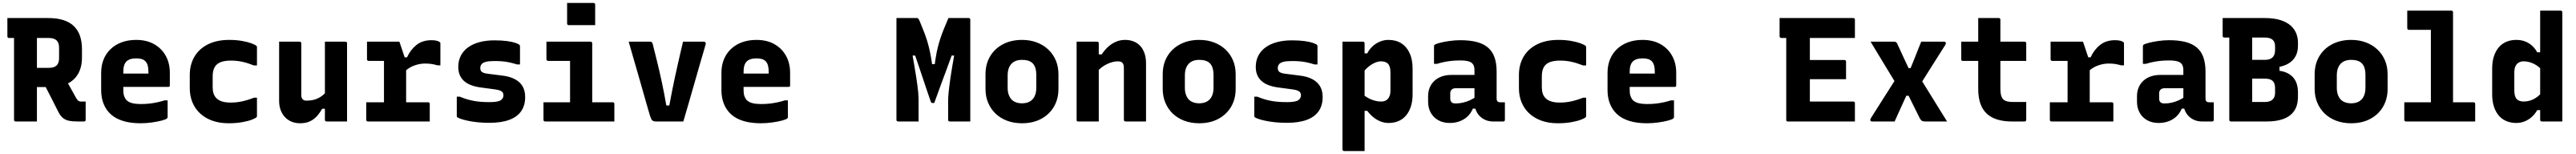

<svg xmlns="http://www.w3.org/2000/svg" viewBox="-20 -822 17440 1042"><path d="M406 -318Q431 -274 451.5 -238Q472 -202 496 -158Q504 -145 510.5 -140Q517 -135 527 -135Q531 -135 533.5 -135Q536 -135 540 -135H560Q560 -101 560 -73Q560 -45 560 -11Q560 -6 557 -3Q554 0 549 0Q542 0 529.5 0Q517 0 507 0Q471 0 447 -5Q423 -10 406 -24Q389 -38 375 -65Q350 -114 325.5 -163Q301 -212 275 -261ZM30 -700Q98 -700 167 -700Q236 -700 304 -700Q367 -700 411 -685.5Q455 -671 482.5 -643Q510 -615 522.5 -576.5Q535 -538 535 -490V-431Q535 -385 521 -348Q507 -311 480 -285.5Q453 -260 415 -246.5Q377 -233 329 -233Q301 -233 272.5 -233Q244 -233 216 -233L205 -228V-363Q231 -363 257.5 -363Q284 -363 310 -363Q334 -363 349.5 -370Q365 -377 372.5 -392Q380 -407 380 -429V-499Q380 -516 376 -528Q372 -540 364 -548Q356 -556 342.5 -560.5Q329 -565 310 -565Q266 -565 220.5 -565Q175 -565 130.5 -565Q86 -565 41 -565Q36 -565 33 -568Q30 -571 30 -576Q30 -609 30 -638Q30 -667 30 -700ZM230 0Q193 0 158.5 0Q124 0 86 0Q81 0 78 -3Q75 -6 75 -11Q75 -91 75 -165.5Q75 -240 75 -313.5Q75 -387 75 -462Q75 -537 75 -616H242L230 -586Q230 -557 230 -529Q230 -501 230 -475Q230 -412 230 -352Q230 -292 230 -230Q230 -168 230 -98Q230 -71 230 -46Q230 -21 230 0Z M902 -552Q973 -552 1024 -523Q1075 -494 1102.5 -444Q1130 -394 1130 -330V-244Q1130 -241 1129 -238.5Q1128 -236 1125.5 -235Q1123 -234 1120 -234H900Q883 -234 865 -234Q847 -234 830 -234H785V-324H985Q985 -328 985 -330.5Q985 -333 985 -337Q985 -362 980 -379.5Q975 -397 964 -408Q954 -418 939 -422.5Q924 -427 902 -427Q857 -427 836 -406Q815 -385 815 -337V-210Q815 -188 820.5 -172Q826 -156 836 -145Q851 -130 875.5 -124Q900 -118 932 -118Q968 -118 996 -121.5Q1024 -125 1048.5 -130.5Q1073 -136 1095 -143H1115Q1115 -115 1115 -86.5Q1115 -58 1115 -29Q1115 -27 1114 -25Q1113 -23 1111 -21Q1104 -14 1076 -6.5Q1048 1 1009 6.5Q970 12 931 12Q864 12 813.5 -3.5Q763 -19 730.5 -48.5Q698 -78 681.5 -119.5Q665 -161 665 -212V-330Q665 -378 681 -418.5Q697 -459 728 -489Q759 -519 803 -535.5Q847 -552 902 -552Z M1532 -552Q1580 -552 1619 -545Q1658 -538 1683.5 -528.5Q1709 -519 1717 -511Q1719 -510 1719.5 -507.5Q1720 -505 1720 -503Q1720 -472 1720 -441Q1720 -410 1720 -379H1700Q1660 -395 1622.5 -403.5Q1585 -412 1543 -412Q1503 -412 1475.5 -402Q1448 -392 1434 -368.5Q1420 -345 1420 -305V-233Q1420 -208 1426 -189.5Q1432 -171 1446 -157Q1460 -143 1483.5 -135.5Q1507 -128 1543 -128Q1571 -128 1597 -132Q1623 -136 1648.5 -143.5Q1674 -151 1700 -161H1720Q1720 -130 1720 -99Q1720 -68 1720 -37Q1720 -35 1719.5 -33Q1719 -31 1717 -29Q1709 -21 1683.5 -11.5Q1658 -2 1618 5Q1578 12 1528 12Q1466 12 1417.5 -5.5Q1369 -23 1335 -54.5Q1301 -86 1283 -129.5Q1265 -173 1265 -225V-315Q1265 -384 1296 -437.5Q1327 -491 1387 -521.5Q1447 -552 1532 -552Z M2009 -540Q2013 -540 2015 -538.5Q2017 -537 2018.5 -535Q2020 -533 2020 -529Q2020 -485 2020 -438.5Q2020 -392 2020 -346.5Q2020 -301 2020 -258Q2020 -215 2020 -177Q2020 -161 2029 -151Q2038 -141 2054 -141Q2077 -141 2097 -145Q2117 -149 2134.5 -157.5Q2152 -166 2168 -179.5Q2184 -193 2197 -212V-86H2161Q2144 -55 2123 -33Q2102 -11 2075 0.5Q2048 12 2011 12Q1981 12 1955 1.5Q1929 -9 1910 -29Q1891 -49 1880.5 -77Q1870 -105 1870 -140Q1870 -185 1870 -230Q1870 -275 1870 -320Q1870 -365 1870 -410Q1870 -442 1870 -475Q1870 -508 1870 -540Q1905 -540 1940 -540Q1975 -540 2009 -540ZM2319 -540Q2323 -540 2325 -538.5Q2327 -537 2328.5 -535Q2330 -533 2330 -529Q2330 -457 2330 -385.5Q2330 -314 2330 -242Q2330 -170 2330 -98Q2330 -80 2330 -63Q2330 -46 2330 -30Q2330 -14 2330 0Q2305 0 2281 0Q2257 0 2234.5 0Q2212 0 2191 0Q2188 0 2185.5 -1.5Q2183 -3 2181.5 -5Q2180 -7 2180 -11Q2180 -99 2180 -187.5Q2180 -276 2180 -364Q2180 -452 2180 -540Q2205 -540 2227.5 -540Q2250 -540 2273 -540Q2296 -540 2319 -540Z M2580 -71V-147Q2580 -164 2580 -181Q2580 -198 2580 -215.5Q2580 -233 2580 -250Q2580 -277 2580 -303.5Q2580 -330 2580 -357Q2580 -384 2580 -410H2560Q2539 -410 2517.5 -410Q2496 -410 2476 -410Q2471 -410 2468 -413Q2465 -416 2465 -421Q2465 -451 2465 -480.5Q2465 -510 2465 -540Q2476 -540 2491 -540Q2506 -540 2523 -540Q2540 -540 2559 -540Q2578 -540 2599 -540Q2620 -540 2641.5 -540Q2663 -540 2684 -540Q2684 -540 2689 -526.5Q2694 -513 2700.5 -492.5Q2707 -472 2714 -452Q2721 -432 2725.5 -418Q2730 -404 2730 -404Q2730 -361 2730 -319.5Q2730 -278 2730 -237.5Q2730 -197 2730 -155.5Q2730 -114 2730 -71ZM2698 -434H2736Q2759 -485 2799.5 -517.5Q2840 -550 2901 -550Q2924 -550 2938.5 -546Q2953 -542 2959 -536Q2961 -535 2961.5 -532.5Q2962 -530 2962 -526Q2962 -489 2962 -453Q2962 -417 2962 -380H2942Q2918 -387 2899.5 -389.5Q2881 -392 2858 -392Q2831 -392 2803.5 -384.5Q2776 -377 2752.5 -363Q2729 -349 2712 -328ZM2460 -130H2878Q2883 -130 2885 -128.5Q2887 -127 2888.5 -125Q2890 -123 2890 -119Q2890 -98 2890 -79Q2890 -60 2890 -40.5Q2890 -21 2890 0H2472Q2466 0 2463 -3Q2460 -6 2460 -11Q2460 -32 2460 -51.5Q2460 -71 2460 -90Q2460 -109 2460 -130Z M3295 -131Q3351 -131 3370 -143.5Q3389 -156 3389 -177Q3389 -188 3384.5 -195.5Q3380 -203 3368 -208.5Q3356 -214 3333 -217L3229 -231Q3181 -238 3148.5 -255.5Q3116 -273 3099.5 -301.5Q3083 -330 3083 -368Q3083 -412 3100.5 -445.5Q3118 -479 3150 -502Q3182 -525 3227 -537Q3272 -549 3327 -549Q3378 -549 3414 -544Q3450 -539 3471 -531.5Q3492 -524 3498 -518Q3499 -517 3499.5 -515.5Q3500 -514 3500.5 -512.5Q3501 -511 3501 -508Q3501 -478 3501 -447Q3501 -416 3501 -386H3481Q3452 -395 3428.5 -400Q3405 -405 3381 -407Q3357 -409 3328 -409Q3290 -409 3269.5 -403.5Q3249 -398 3240.5 -387Q3232 -376 3232 -361Q3232 -351 3236.5 -343Q3241 -335 3252.5 -330Q3264 -325 3283 -323L3378 -311Q3431 -305 3466 -286.5Q3501 -268 3518.5 -238Q3536 -208 3536 -166Q3536 -108 3508.5 -69Q3481 -30 3427 -10.5Q3373 9 3294 9Q3250 9 3212 5Q3174 1 3145 -5.5Q3116 -12 3098 -18.5Q3080 -25 3075 -30Q3074 -32 3073.5 -33.5Q3073 -35 3073 -37Q3073 -69 3073 -102Q3073 -135 3073 -168H3093Q3117 -158 3140 -151Q3163 -144 3187 -139.5Q3211 -135 3237.5 -133Q3264 -131 3295 -131Z M3840 -86V-150Q3840 -169 3840 -187.5Q3840 -206 3840 -225Q3840 -244 3840 -262.5Q3840 -281 3840 -299.5Q3840 -318 3840 -336.5Q3840 -355 3840 -373.5Q3840 -392 3840 -410H3820Q3798 -410 3777 -410Q3756 -410 3734.5 -410Q3713 -410 3691 -410Q3688 -410 3685.5 -411.5Q3683 -413 3681.5 -415.5Q3680 -418 3680 -421Q3680 -451 3680 -480.5Q3680 -510 3680 -540Q3730 -540 3780 -540Q3830 -540 3879.5 -540Q3929 -540 3979 -540Q3983 -540 3985 -538.5Q3987 -537 3988.5 -535Q3990 -533 3990 -529Q3990 -482 3990 -435Q3990 -388 3990 -342Q3990 -296 3990 -252Q3990 -208 3990 -166Q3990 -124 3990 -86ZM3660 -130H4129Q4133 -130 4135 -128.5Q4137 -127 4138.5 -125Q4140 -123 4140 -119Q4140 -99 4140 -79.5Q4140 -60 4140 -40.5Q4140 -21 4140 0H3671Q3668 0 3665.5 -1.5Q3663 -3 3661.5 -5Q3660 -7 3660 -11Q3660 -32 3660 -51.5Q3660 -71 3660 -90.5Q3660 -110 3660 -130ZM3820 -802Q3841 -802 3863.5 -802Q3886 -802 3909.5 -802Q3933 -802 3955.5 -802Q3978 -802 3999 -802Q4004 -802 4007 -799Q4010 -796 4010 -791V-652Q3989 -652 3966.5 -652Q3944 -652 3920.5 -652Q3897 -652 3874.5 -652Q3852 -652 3831 -652Q3826 -652 3823 -655Q3820 -658 3820 -663Z M4383 -540Q4388 -540 4391 -538Q4394 -536 4396.5 -532.5Q4399 -529 4400 -523Q4415 -464 4430 -403Q4445 -342 4460.5 -270.5Q4476 -199 4492 -108H4512Q4522 -162 4531.5 -210Q4541 -258 4550.5 -301.5Q4560 -345 4569 -385Q4578 -425 4587 -463.5Q4596 -502 4605 -540Q4640 -540 4675 -540Q4710 -540 4745 -540Q4751 -540 4754 -537.5Q4757 -535 4758.5 -530.5Q4760 -526 4758 -521Q4739 -456 4720 -391Q4701 -326 4682.5 -260.5Q4664 -195 4645 -130Q4626 -65 4607 0Q4558 0 4510 0Q4462 0 4422 0Q4411 0 4403.5 -3Q4396 -6 4391 -15Q4386 -24 4380 -43Q4367 -87 4353.5 -134Q4340 -181 4326 -231Q4312 -281 4297 -332Q4282 -383 4267 -435.5Q4252 -488 4237 -540Q4274 -540 4310 -540Q4346 -540 4383 -540Z M5102 -552Q5173 -552 5224 -523Q5275 -494 5302.5 -444Q5330 -394 5330 -330V-244Q5330 -241 5329 -238.5Q5328 -236 5325.5 -235Q5323 -234 5320 -234H5100Q5083 -234 5065 -234Q5047 -234 5030 -234H4985V-324H5185Q5185 -328 5185 -330.5Q5185 -333 5185 -337Q5185 -362 5180 -379.5Q5175 -397 5164 -408Q5154 -418 5139 -422.5Q5124 -427 5102 -427Q5057 -427 5036 -406Q5015 -385 5015 -337V-210Q5015 -188 5020.5 -172Q5026 -156 5036 -145Q5051 -130 5075.5 -124Q5100 -118 5132 -118Q5168 -118 5196 -121.5Q5224 -125 5248.5 -130.5Q5273 -136 5295 -143H5315Q5315 -115 5315 -86.5Q5315 -58 5315 -29Q5315 -27 5314 -25Q5313 -23 5311 -21Q5304 -14 5276 -6.5Q5248 1 5209 6.5Q5170 12 5131 12Q5064 12 5013.5 -3.5Q4963 -19 4930.5 -48.5Q4898 -78 4881.5 -119.5Q4865 -161 4865 -212V-330Q4865 -378 4881 -418.5Q4897 -459 4928 -489Q4959 -519 5003 -535.5Q5047 -552 5102 -552Z M6200 0Q6166 0 6131 0Q6096 0 6061 0Q6058 0 6055.5 -1.5Q6053 -3 6051.5 -5Q6050 -7 6050 -11Q6050 -85 6050 -158.5Q6050 -232 6050 -305.5Q6050 -379 6050 -453Q6050 -527 6050 -600Q6050 -625 6050 -650Q6050 -675 6050 -700Q6073 -700 6096 -700Q6119 -700 6142.5 -700Q6166 -700 6189 -700Q6193 -700 6196 -697.5Q6199 -695 6203 -688Q6207 -681 6213 -665Q6227 -631 6237.5 -604Q6248 -577 6256 -551.5Q6264 -526 6271 -497.5Q6278 -469 6284.5 -432Q6291 -395 6297 -345L6264 -388H6337L6304 -345Q6310 -395 6316 -432Q6322 -469 6329.5 -499.5Q6337 -530 6346.5 -559Q6356 -588 6369.5 -622Q6383 -656 6402 -700Q6425 -700 6448.5 -700Q6472 -700 6494 -700Q6516 -700 6539 -700Q6543 -700 6545 -698.5Q6547 -697 6548.5 -695Q6550 -693 6550 -689Q6550 -640 6550 -591Q6550 -542 6550 -493Q6550 -444 6550 -394.5Q6550 -345 6550 -296Q6550 -247 6550 -197.5Q6550 -148 6550 -99Q6550 -83 6550 -66.5Q6550 -50 6550 -33.5Q6550 -17 6550 0Q6516 0 6481 0Q6446 0 6411 0Q6408 0 6405.5 -1.5Q6403 -3 6401.5 -5Q6400 -7 6400 -11Q6400 -32 6400 -52Q6400 -72 6400 -92.5Q6400 -113 6400 -133Q6400 -146 6400.5 -160.5Q6401 -175 6403 -194Q6405 -213 6408 -238.5Q6411 -264 6416 -298Q6421 -332 6428.5 -376Q6436 -420 6446 -476L6465 -446H6392L6434 -474Q6421 -439 6408.5 -404Q6396 -369 6383 -334.5Q6370 -300 6357 -265Q6344 -230 6331.5 -195Q6319 -160 6306 -125Q6303 -125 6300.5 -125Q6298 -125 6295 -125Q6291 -125 6288 -126.5Q6285 -128 6283 -133Q6271 -167 6259.5 -201Q6248 -235 6236.5 -269.5Q6225 -304 6213.5 -338Q6202 -372 6190.5 -406Q6179 -440 6167 -474L6208 -446H6136L6154 -476Q6164 -420 6171.5 -376.5Q6179 -333 6184 -299.5Q6189 -266 6192.5 -240.5Q6196 -215 6197.5 -195.5Q6199 -176 6199.5 -161Q6200 -146 6200 -133Q6200 -100 6200 -66.5Q6200 -33 6200 0Z M6900 -552Q6955 -552 7000 -535Q7045 -518 7078 -487Q7111 -456 7129 -413.5Q7147 -371 7147 -319V-221Q7147 -152 7116 -99.5Q7085 -47 7029.5 -17.5Q6974 12 6900 12Q6845 12 6799.5 -5Q6754 -22 6721.5 -53Q6689 -84 6671 -126.5Q6653 -169 6653 -221V-319Q6653 -388 6684 -440.5Q6715 -493 6771 -522.5Q6827 -552 6900 -552ZM6900 -417Q6869 -417 6847.5 -405Q6826 -393 6814.5 -369.5Q6803 -346 6803 -312V-228Q6803 -202 6810 -182Q6817 -162 6830 -148Q6842 -136 6860 -129.5Q6878 -123 6900 -123Q6931 -123 6952.5 -135Q6974 -147 6985.5 -170.5Q6997 -194 6997 -228V-312Q6997 -341 6991 -361Q6985 -381 6972 -394Q6960 -406 6942 -411.5Q6924 -417 6900 -417Z M7740 0Q7703 0 7671 0Q7639 0 7601 0Q7598 0 7595.5 -1.5Q7593 -3 7591.5 -5Q7590 -7 7590 -11Q7590 -70 7590 -129Q7590 -188 7590 -246.5Q7590 -305 7590 -363Q7590 -386 7580.5 -396.5Q7571 -407 7548 -407Q7532 -407 7512.5 -402Q7493 -397 7473 -387Q7453 -377 7435 -362.5Q7417 -348 7403 -328V-454H7440Q7459 -483 7483 -505Q7507 -527 7536 -539.5Q7565 -552 7598 -552Q7630 -552 7656.5 -541.5Q7683 -531 7701.5 -510.5Q7720 -490 7730 -460.5Q7740 -431 7740 -394Q7740 -346 7740 -297Q7740 -248 7740 -198.5Q7740 -149 7740 -99Q7740 -74 7740 -49.5Q7740 -25 7740 0ZM7420 0Q7395 0 7373 0Q7351 0 7328.5 0Q7306 0 7281 0Q7278 0 7276 -0.5Q7274 -1 7272.5 -2.5Q7271 -4 7270.5 -6Q7270 -8 7270 -11Q7270 -65 7270 -119Q7270 -173 7270 -226.5Q7270 -280 7270 -334Q7270 -388 7270 -442Q7270 -469 7270 -494Q7270 -519 7270 -540Q7298 -540 7321 -540Q7344 -540 7365.5 -540Q7387 -540 7409 -540Q7413 -540 7415 -538.5Q7417 -537 7418.5 -535Q7420 -533 7420 -529Q7420 -441 7420 -353Q7420 -265 7420 -176.5Q7420 -88 7420 0Z M8100 -552Q8155 -552 8200 -535Q8245 -518 8278 -487Q8311 -456 8329 -413.5Q8347 -371 8347 -319V-221Q8347 -152 8316 -99.5Q8285 -47 8229.5 -17.5Q8174 12 8100 12Q8045 12 7999.5 -5Q7954 -22 7921.5 -53Q7889 -84 7871 -126.5Q7853 -169 7853 -221V-319Q7853 -388 7884 -440.5Q7915 -493 7971 -522.5Q8027 -552 8100 -552ZM8100 -417Q8069 -417 8047.5 -405Q8026 -393 8014.5 -369.5Q8003 -346 8003 -312V-228Q8003 -202 8010 -182Q8017 -162 8030 -148Q8042 -136 8060 -129.5Q8078 -123 8100 -123Q8131 -123 8152.5 -135Q8174 -147 8185.5 -170.5Q8197 -194 8197 -228V-312Q8197 -341 8191 -361Q8185 -381 8172 -394Q8160 -406 8142 -411.5Q8124 -417 8100 -417Z M8695 -131Q8751 -131 8770 -143.5Q8789 -156 8789 -177Q8789 -188 8784.5 -195.5Q8780 -203 8768 -208.5Q8756 -214 8733 -217L8629 -231Q8581 -238 8548.5 -255.5Q8516 -273 8499.5 -301.5Q8483 -330 8483 -368Q8483 -412 8500.5 -445.5Q8518 -479 8550 -502Q8582 -525 8627 -537Q8672 -549 8727 -549Q8778 -549 8814 -544Q8850 -539 8871 -531.5Q8892 -524 8898 -518Q8899 -517 8899.5 -515.5Q8900 -514 8900.5 -512.5Q8901 -511 8901 -508Q8901 -478 8901 -447Q8901 -416 8901 -386H8881Q8852 -395 8828.5 -400Q8805 -405 8781 -407Q8757 -409 8728 -409Q8690 -409 8669.5 -403.5Q8649 -398 8640.5 -387Q8632 -376 8632 -361Q8632 -351 8636.5 -343Q8641 -335 8652.5 -330Q8664 -325 8683 -323L8778 -311Q8831 -305 8866 -286.5Q8901 -268 8918.5 -238Q8936 -208 8936 -166Q8936 -108 8908.5 -69Q8881 -30 8827 -10.5Q8773 9 8694 9Q8650 9 8612 5Q8574 1 8545 -5.5Q8516 -12 8498 -18.5Q8480 -25 8475 -30Q8474 -32 8473.5 -33.5Q8473 -35 8473 -37Q8473 -69 8473 -102Q8473 -135 8473 -168H8493Q8517 -158 8540 -151Q8563 -144 8587 -139.5Q8611 -135 8637.5 -133Q8664 -131 8695 -131Z M9070 -540Q9094 -540 9117 -540Q9140 -540 9162.5 -540Q9185 -540 9209 -540Q9213 -540 9215 -538.5Q9217 -537 9218.5 -535Q9220 -533 9220 -529Q9220 -438 9220 -347Q9220 -256 9220 -164.5Q9220 -73 9220 18Q9220 109 9220 200Q9196 200 9173.5 200Q9151 200 9128 200Q9105 200 9081 200Q9078 200 9075.5 198.5Q9073 197 9071.5 194.5Q9070 192 9070 189Q9070 111 9070 32.5Q9070 -46 9070 -125Q9070 -204 9070 -282.5Q9070 -361 9070 -439Q9070 -468 9070 -493Q9070 -518 9070 -540ZM9382 -552Q9432 -552 9468.5 -529Q9505 -506 9525 -462.5Q9545 -419 9545 -358V-184Q9545 -138 9533.5 -102Q9522 -66 9501 -41Q9480 -16 9450 -3Q9420 10 9382 10Q9354 10 9327.5 -0.5Q9301 -11 9278 -30Q9255 -49 9238 -72H9208V-184Q9234 -161 9267.5 -148Q9301 -135 9331 -135Q9352 -135 9366 -143.5Q9380 -152 9387.5 -168.5Q9395 -185 9395 -209V-333Q9395 -354 9390.5 -368.5Q9386 -383 9378 -391Q9370 -399 9358 -403Q9346 -407 9331 -407Q9312 -407 9290 -397.5Q9268 -388 9247 -371Q9226 -354 9209 -331V-461H9238Q9253 -490 9275.5 -510Q9298 -530 9325 -541Q9352 -552 9382 -552Z M10114 -337Q10114 -314 10114 -291.5Q10114 -269 10114 -246Q10114 -223 10114 -200Q10114 -177 10114 -155Q10114 -149 10115.5 -144Q10117 -139 10120 -136Q10123 -133 10127.5 -131.5Q10132 -130 10139 -130Q10142 -130 10144.5 -130Q10147 -130 10150 -130H10170Q10170 -100 10170 -70.5Q10170 -41 10170 -11Q10170 -6 10167 -3Q10164 0 10159 0Q10154 0 10131.5 0Q10109 0 10092 0Q10063 0 10040 -9.5Q10017 -19 9999.5 -36.5Q9982 -54 9973 -78Q9964 -102 9964 -131Q9964 -161 9964 -191Q9964 -221 9964 -251Q9964 -268 9964 -283.5Q9964 -299 9964 -315Q9964 -331 9964 -347Q9964 -372 9954.5 -386.5Q9945 -401 9923.5 -407Q9902 -413 9867 -413Q9839 -413 9812.5 -410.5Q9786 -408 9761 -403Q9736 -398 9710 -390H9690Q9690 -419 9690 -449.5Q9690 -480 9690 -508Q9690 -512 9691 -514.5Q9692 -517 9693 -518Q9699 -524 9727 -531.5Q9755 -539 9793 -544.5Q9831 -550 9867 -550Q9932 -550 9978.5 -538Q10025 -526 10055 -500.5Q10085 -475 10099.5 -434.5Q10114 -394 10114 -337ZM9800 -155Q9800 -139 9808.5 -130.5Q9817 -122 9836 -122Q9861 -122 9885.5 -127.5Q9910 -133 9934 -144Q9958 -155 9982 -172V-87H9953Q9940 -56 9917.5 -34.5Q9895 -13 9864 -1.5Q9833 10 9797 10Q9752 10 9719 -8.5Q9686 -27 9668 -59.5Q9650 -92 9650 -134V-171Q9650 -203 9661 -229.5Q9672 -256 9692.5 -275Q9713 -294 9742 -304.5Q9771 -315 9807 -315Q9842 -315 9875.5 -315Q9909 -315 9939 -315Q9969 -315 9995 -315Q10004 -315 10008.5 -297.5Q10013 -280 10014 -259Q10015 -238 10015 -225Q9985 -225 9955.5 -225Q9926 -225 9896 -225Q9866 -225 9836 -225Q9827 -225 9820.5 -222.5Q9814 -220 9809 -215Q9805 -211 9802.5 -205Q9800 -199 9800 -192Z M10532 -552Q10580 -552 10619 -545Q10658 -538 10683.5 -528.5Q10709 -519 10717 -511Q10719 -510 10719.5 -507.5Q10720 -505 10720 -503Q10720 -472 10720 -441Q10720 -410 10720 -379H10700Q10660 -395 10622.5 -403.5Q10585 -412 10543 -412Q10503 -412 10475.5 -402Q10448 -392 10434 -368.5Q10420 -345 10420 -305V-233Q10420 -208 10426 -189.5Q10432 -171 10446 -157Q10460 -143 10483.5 -135.5Q10507 -128 10543 -128Q10571 -128 10597 -132Q10623 -136 10648.5 -143.5Q10674 -151 10700 -161H10720Q10720 -130 10720 -99Q10720 -68 10720 -37Q10720 -35 10719.5 -33Q10719 -31 10717 -29Q10709 -21 10683.5 -11.5Q10658 -2 10618 5Q10578 12 10528 12Q10466 12 10417.5 -5.5Q10369 -23 10335 -54.5Q10301 -86 10283 -129.5Q10265 -173 10265 -225V-315Q10265 -384 10296 -437.5Q10327 -491 10387 -521.5Q10447 -552 10532 -552Z M11102 -552Q11173 -552 11224 -523Q11275 -494 11302.5 -444Q11330 -394 11330 -330V-244Q11330 -241 11329 -238.5Q11328 -236 11325.5 -235Q11323 -234 11320 -234H11100Q11083 -234 11065 -234Q11047 -234 11030 -234H10985V-324H11185Q11185 -328 11185 -330.5Q11185 -333 11185 -337Q11185 -362 11180 -379.5Q11175 -397 11164 -408Q11154 -418 11139 -422.5Q11124 -427 11102 -427Q11057 -427 11036 -406Q11015 -385 11015 -337V-210Q11015 -188 11020.5 -172Q11026 -156 11036 -145Q11051 -130 11075.5 -124Q11100 -118 11132 -118Q11168 -118 11196 -121.5Q11224 -125 11248.5 -130.5Q11273 -136 11295 -143H11315Q11315 -115 11315 -86.5Q11315 -58 11315 -29Q11315 -27 11314 -25Q11313 -23 11311 -21Q11304 -14 11276 -6.5Q11248 1 11209 6.5Q11170 12 11131 12Q11064 12 11013.5 -3.5Q10963 -19 10930.5 -48.5Q10898 -78 10881.5 -119.5Q10865 -161 10865 -212V-330Q10865 -378 10881 -418.5Q10897 -459 10928 -489Q10959 -519 11003 -535.5Q11047 -552 11102 -552Z M12030 -700H12529Q12533 -700 12535 -698.5Q12537 -697 12538.5 -695Q12540 -693 12540 -689Q12540 -655 12540 -627.5Q12540 -600 12540 -565H12041Q12038 -565 12035.5 -566.5Q12033 -568 12031.5 -570.5Q12030 -573 12030 -576Q12030 -611 12030 -638.5Q12030 -666 12030 -700ZM12176 -416H12469Q12473 -416 12475 -414.5Q12477 -413 12478.5 -411Q12480 -409 12480 -405Q12480 -382 12480 -362Q12480 -342 12480 -324Q12480 -306 12480 -286H12176ZM12086 0Q12083 0 12081 -0.5Q12079 -1 12077.5 -2.5Q12076 -4 12075.5 -6Q12075 -8 12075 -11Q12075 -31 12075 -79.5Q12075 -128 12075 -194.5Q12075 -261 12075 -335.5Q12075 -410 12075 -483Q12075 -556 12075 -616H12243L12235 -592Q12235 -568 12235 -543.5Q12235 -519 12235 -495Q12235 -451 12235 -405.5Q12235 -360 12235 -315Q12235 -270 12235 -224.5Q12235 -179 12235 -135H12528Q12534 -135 12537 -132Q12540 -129 12540 -124Q12540 -91 12540 -62Q12540 -33 12540 0Z M12646 -540Q12685 -540 12726 -540Q12767 -540 12806 -540Q12813 -540 12817 -537.5Q12821 -535 12825 -530Q12848 -480 12871.5 -429Q12895 -378 12919 -328L12971 -311Q13019 -233 13067.5 -155.5Q13116 -78 13164 0Q13144 0 13124 0Q13104 0 13085.5 0Q13067 0 13050.5 0Q13034 0 13021 0Q13002 0 12994.5 -4Q12987 -8 12979 -22Q12973 -34 12956.5 -67.5Q12940 -101 12919.5 -142Q12899 -183 12882 -218L12828 -240Q12782 -315 12737 -390Q12692 -465 12646 -540ZM12831 -310 12946 -174H12888Q12875 -145 12861.5 -116Q12848 -87 12835 -58Q12822 -29 12809 0H12656Q12650 0 12647 -3Q12644 -6 12644 -11Q12644 -14 12645.5 -17.5Q12647 -21 12651 -27Q12696 -98 12741 -169Q12786 -240 12831 -310ZM13144 -540Q13149 -540 13152.5 -537.5Q13156 -535 13156 -528Q13156 -527 13155 -524.5Q13154 -522 13152 -518Q13108 -448 13062.5 -377Q13017 -306 12973 -235L12863 -361H12917Q12930 -391 12941.5 -421Q12953 -451 12965 -480.5Q12977 -510 12989 -540Z M13260 -540H13689Q13694 -540 13697 -537Q13700 -534 13700 -529Q13700 -508 13700 -489Q13700 -470 13700 -450.5Q13700 -431 13700 -410H13271Q13269 -410 13266.5 -410.5Q13264 -411 13262.5 -412.5Q13261 -414 13260.5 -416Q13260 -418 13260 -421Q13260 -442 13260 -461.5Q13260 -481 13260 -500Q13260 -519 13260 -540ZM13700 -132Q13700 -102 13700 -71.5Q13700 -41 13700 -11Q13700 -7 13697 -3.5Q13694 0 13689 0Q13686 0 13676.5 0Q13667 0 13654 0Q13641 0 13628 0Q13615 0 13604 0Q13549 0 13506.5 -12.5Q13464 -25 13434.5 -51.5Q13405 -78 13390 -120Q13375 -162 13375 -220Q13375 -268 13375 -315.5Q13375 -363 13375 -410Q13375 -457 13375 -504.5Q13375 -552 13375 -600Q13375 -625 13375 -650Q13375 -675 13375 -700Q13410 -700 13445 -700Q13480 -700 13514 -700Q13518 -700 13520 -698.5Q13522 -697 13523.5 -695Q13525 -693 13525 -689Q13525 -631 13525 -572Q13525 -513 13525 -454.5Q13525 -396 13525 -338Q13525 -280 13525 -221Q13525 -195 13529.5 -178Q13534 -161 13544 -150Q13555 -140 13571 -136Q13587 -132 13609 -132Q13621 -132 13632.5 -132Q13644 -132 13656 -132Q13668 -132 13680 -132Z M13980 -71V-147Q13980 -164 13980 -181Q13980 -198 13980 -215.5Q13980 -233 13980 -250Q13980 -277 13980 -303.5Q13980 -330 13980 -357Q13980 -384 13980 -410H13960Q13939 -410 13917.5 -410Q13896 -410 13876 -410Q13871 -410 13868 -413Q13865 -416 13865 -421Q13865 -451 13865 -480.5Q13865 -510 13865 -540Q13876 -540 13891 -540Q13906 -540 13923 -540Q13940 -540 13959 -540Q13978 -540 13999 -540Q14020 -540 14041.5 -540Q14063 -540 14084 -540Q14084 -540 14089 -526.5Q14094 -513 14100.5 -492.5Q14107 -472 14114 -452Q14121 -432 14125.5 -418Q14130 -404 14130 -404Q14130 -361 14130 -319.5Q14130 -278 14130 -237.5Q14130 -197 14130 -155.5Q14130 -114 14130 -71ZM14098 -434H14136Q14159 -485 14199.5 -517.5Q14240 -550 14301 -550Q14324 -550 14338.5 -546Q14353 -542 14359 -536Q14361 -535 14361.5 -532.5Q14362 -530 14362 -526Q14362 -489 14362 -453Q14362 -417 14362 -380H14342Q14318 -387 14299.5 -389.5Q14281 -392 14258 -392Q14231 -392 14203.5 -384.5Q14176 -377 14152.5 -363Q14129 -349 14112 -328ZM13860 -130H14278Q14283 -130 14285 -128.5Q14287 -127 14288.5 -125Q14290 -123 14290 -119Q14290 -98 14290 -79Q14290 -60 14290 -40.5Q14290 -21 14290 0H13872Q13866 0 13863 -3Q13860 -6 13860 -11Q13860 -32 13860 -51.5Q13860 -71 13860 -90Q13860 -109 13860 -130Z M14914 -337Q14914 -314 14914 -291.5Q14914 -269 14914 -246Q14914 -223 14914 -200Q14914 -177 14914 -155Q14914 -149 14915.5 -144Q14917 -139 14920 -136Q14923 -133 14927.5 -131.5Q14932 -130 14939 -130Q14942 -130 14944.5 -130Q14947 -130 14950 -130H14970Q14970 -100 14970 -70.5Q14970 -41 14970 -11Q14970 -6 14967 -3Q14964 0 14959 0Q14954 0 14931.5 0Q14909 0 14892 0Q14863 0 14840 -9.5Q14817 -19 14799.5 -36.5Q14782 -54 14773 -78Q14764 -102 14764 -131Q14764 -161 14764 -191Q14764 -221 14764 -251Q14764 -268 14764 -283.5Q14764 -299 14764 -315Q14764 -331 14764 -347Q14764 -372 14754.5 -386.5Q14745 -401 14723.5 -407Q14702 -413 14667 -413Q14639 -413 14612.5 -410.5Q14586 -408 14561 -403Q14536 -398 14510 -390H14490Q14490 -419 14490 -449.5Q14490 -480 14490 -508Q14490 -512 14491 -514.5Q14492 -517 14493 -518Q14499 -524 14527 -531.5Q14555 -539 14593 -544.5Q14631 -550 14667 -550Q14732 -550 14778.5 -538Q14825 -526 14855 -500.5Q14885 -475 14899.5 -434.5Q14914 -394 14914 -337ZM14600 -155Q14600 -139 14608.5 -130.5Q14617 -122 14636 -122Q14661 -122 14685.5 -127.5Q14710 -133 14734 -144Q14758 -155 14782 -172V-87H14753Q14740 -56 14717.5 -34.5Q14695 -13 14664 -1.5Q14633 10 14597 10Q14552 10 14519 -8.5Q14486 -27 14468 -59.5Q14450 -92 14450 -134V-171Q14450 -203 14461 -229.5Q14472 -256 14492.5 -275Q14513 -294 14542 -304.5Q14571 -315 14607 -315Q14642 -315 14675.5 -315Q14709 -315 14739 -315Q14769 -315 14795 -315Q14804 -315 14808.5 -297.5Q14813 -280 14814 -259Q14815 -238 14815 -225Q14785 -225 14755.5 -225Q14726 -225 14696 -225Q14666 -225 14636 -225Q14627 -225 14620.5 -222.5Q14614 -220 14609 -215Q14605 -211 14602.5 -205Q14600 -199 14600 -192Z M15330 0Q15300 0 15260 0Q15220 0 15182 0Q15144 0 15117 0Q15090 0 15086 0Q15081 0 15078 -3Q15075 -6 15075 -11Q15075 -92 15075 -166.5Q15075 -241 15075 -313.5Q15075 -386 15075 -460.5Q15075 -535 15075 -616H15237L15230 -595Q15230 -565 15230 -537Q15230 -509 15230 -483Q15230 -440 15230 -398Q15230 -356 15230 -313.5Q15230 -271 15230 -226Q15230 -181 15230 -132Q15244 -132 15258 -132Q15272 -132 15286 -132Q15300 -132 15314 -132Q15339 -132 15354.5 -139.5Q15370 -147 15377.5 -161Q15385 -175 15385 -194V-226Q15385 -248 15377.5 -262.5Q15370 -277 15354.5 -283.5Q15339 -290 15314 -290H15150L15156 -383H15415V-343Q15474 -335 15507 -298.5Q15540 -262 15540 -197V-169Q15540 -108 15514 -71Q15488 -34 15441 -17Q15394 0 15330 0ZM15030 -700Q15101 -700 15172 -700Q15243 -700 15313 -700Q15378 -700 15421.5 -686Q15465 -672 15491 -648.5Q15517 -625 15528.5 -595.5Q15540 -566 15540 -536V-513Q15540 -475 15526.5 -447Q15513 -419 15488 -400.5Q15463 -382 15428.5 -373Q15394 -364 15353 -364Q15291 -364 15249 -364Q15207 -364 15174 -364L15156 -350L15150 -417Q15191 -417 15233 -417Q15275 -417 15316 -417Q15339 -417 15354.5 -424.5Q15370 -432 15377.5 -447Q15385 -462 15385 -484V-508Q15385 -522 15381.5 -533Q15378 -544 15370 -551Q15361 -560 15347.5 -564Q15334 -568 15315 -568Q15270 -568 15224 -568Q15178 -568 15132.5 -568Q15087 -568 15041 -568Q15036 -568 15033 -571Q15030 -574 15030 -579Q15030 -612 15030 -639.5Q15030 -667 15030 -700Z M15900 -552Q15955 -552 16000 -535Q16045 -518 16078 -487Q16111 -456 16129 -413.5Q16147 -371 16147 -319V-221Q16147 -152 16116 -99.5Q16085 -47 16029.5 -17.5Q15974 12 15900 12Q15845 12 15799.5 -5Q15754 -22 15721.5 -53Q15689 -84 15671 -126.5Q15653 -169 15653 -221V-319Q15653 -388 15684 -440.5Q15715 -493 15771 -522.5Q15827 -552 15900 -552ZM15900 -417Q15869 -417 15847.5 -405Q15826 -393 15814.5 -369.5Q15803 -346 15803 -312V-228Q15803 -202 15810 -182Q15817 -162 15830 -148Q15842 -136 15860 -129.5Q15878 -123 15900 -123Q15931 -123 15952.5 -135Q15974 -147 15985.5 -170.5Q15997 -194 15997 -228V-312Q15997 -341 15991 -361Q15985 -381 15972 -394Q15960 -406 15942 -411.5Q15924 -417 15900 -417Z M16260 -130H16728Q16733 -130 16735 -128.5Q16737 -127 16738.5 -125Q16740 -123 16740 -119Q16740 -99 16740 -79.5Q16740 -60 16740 -40.5Q16740 -21 16740 0H16271Q16268 0 16265.5 -1.5Q16263 -3 16261.5 -5Q16260 -7 16260 -11Q16260 -32 16260 -51.5Q16260 -71 16260 -90.5Q16260 -110 16260 -130ZM16280 -750Q16331 -750 16380 -750Q16429 -750 16479 -750Q16529 -750 16579 -750Q16583 -750 16585 -748.5Q16587 -747 16588.5 -745Q16590 -743 16590 -739Q16590 -655 16590 -570.5Q16590 -486 16590 -402Q16590 -318 16590 -233.5Q16590 -149 16590 -65H16426L16440 -94Q16440 -106 16440 -118.5Q16440 -131 16440 -143Q16440 -197 16440 -256Q16440 -315 16440 -376Q16440 -437 16440 -498.5Q16440 -560 16440 -620H16434Q16398 -620 16360.5 -620Q16323 -620 16291 -620Q16288 -620 16285.5 -621.5Q16283 -623 16281.5 -625.5Q16280 -628 16280 -631Q16280 -661 16280 -690.5Q16280 -720 16280 -750Z M17018 -552Q17052 -552 17078.5 -541.5Q17105 -531 17125.5 -512.5Q17146 -494 17160 -468H17195V-345Q17168 -376 17134.5 -391.5Q17101 -407 17069 -407Q17049 -407 17034.5 -398.5Q17020 -390 17012.5 -373.5Q17005 -357 17005 -333V-209Q17005 -188 17009.5 -173.5Q17014 -159 17022 -151Q17030 -143 17042 -139Q17054 -135 17069 -135Q17090 -135 17111.5 -141.5Q17133 -148 17154.5 -162.5Q17176 -177 17195 -201V-77H17160Q17145 -50 17123 -30.5Q17101 -11 17074.5 -0.5Q17048 10 17018 10Q16981 10 16950.5 -3Q16920 -16 16899 -41Q16878 -66 16866.5 -102Q16855 -138 16855 -184V-358Q16855 -404 16866.5 -440Q16878 -476 16899 -501Q16920 -526 16950.5 -539Q16981 -552 17018 -552ZM17319 -750Q17323 -750 17325 -748.5Q17327 -747 17328.5 -745Q17330 -743 17330 -739Q17330 -666 17330 -592Q17330 -518 17330 -444Q17330 -370 17330 -296.5Q17330 -223 17330 -149Q17330 -112 17330 -75Q17330 -38 17330 0Q17313 0 17295.5 0Q17278 0 17260.5 0Q17243 0 17225.5 0Q17208 0 17191 0Q17188 0 17185.5 -1.5Q17183 -3 17181.5 -5Q17180 -7 17180 -11Q17180 -91 17180 -171Q17180 -251 17180 -330.5Q17180 -410 17180 -490Q17180 -570 17180 -650Q17180 -675 17180 -700Q17180 -725 17180 -750Q17197 -750 17214.5 -750Q17232 -750 17249.5 -750Q17267 -750 17284.5 -750Q17302 -750 17319 -750Z"/></svg>

Font: Recursive Monospace ExtraBold
Style: Regular
Weight: 800
Version: Version 1.047